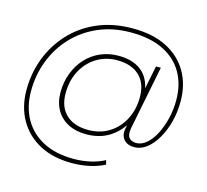

<svg xmlns="http://www.w3.org/2000/svg" viewBox="-124 -847 1279 1187"><g transform="rotate(15 516.0 -253.0)"><path d="M434 198Q312 198 225.5 151.5Q139 105 92.5 22.5Q46 -60 46 -167Q46 -275 83 -371.5Q120 -468 189.5 -543Q259 -618 358.5 -661Q458 -704 583 -704Q713 -704 802 -658.5Q891 -613 938 -532Q985 -451 985 -343Q985 -274 968.5 -212Q952 -150 923.5 -101.5Q895 -53 858.5 -25Q822 3 780 3Q736 3 713 -24Q690 -51 699 -95L703 -117Q671 -69 623 -38Q559 3 472 3Q406 3 356.5 -22.5Q307 -48 280 -95.5Q253 -143 253 -207Q253 -273 274.5 -329.5Q296 -386 334.5 -428.5Q373 -471 426.5 -494.5Q480 -518 543 -518Q646 -518 702 -463Q740 -425 752 -366L782 -514H813L732 -106Q724 -62 739.5 -43.5Q755 -25 786 -25Q820 -25 851 -51.5Q882 -78 905.5 -123.5Q929 -169 943 -226Q957 -283 957 -344Q957 -444 914.5 -518.5Q872 -593 788.5 -635Q705 -677 579 -677Q464 -677 371 -636.5Q278 -596 212 -525.5Q146 -455 110.5 -363Q75 -271 75 -167Q75 -68 117 8Q159 84 240 127Q321 170 438 170Q493 170 545 158Q597 146 634 125L641 152Q600 174 546 186Q492 198 434 198ZM478 -26Q553 -26 611 -62Q669 -98 702 -161.5Q735 -225 735 -305Q735 -393 684 -441Q633 -489 541 -489Q468 -489 409.5 -452.5Q351 -416 318 -353Q285 -290 285 -209Q285 -122 336 -74Q387 -26 478 -26Z"/></g></svg>

Font: Montserrat Thin ExtraLight
Style: Italic
Weight: 250
Italic angle: -11.3°
Version: Version 9.000